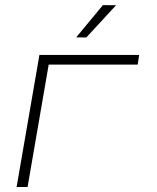

<svg xmlns="http://www.w3.org/2000/svg" viewBox="-20 -748 627 768"><path d="M530.8 -489.7 536.6 -528.3H137.7L46.4 0H90.3L174.8 -489.7ZM391.6 -727.5 284.7 -598.6 325.2 -598.1 444.3 -727.1Z"/></svg>

Font: Roboto Mono ExtraLight
Style: Italic
Weight: 250
Italic angle: -10°
Monospace: yes
Designer: Google
Version: Version 3.000